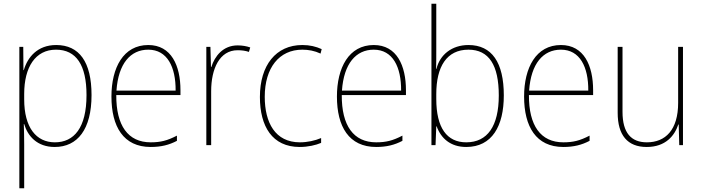

<svg xmlns="http://www.w3.org/2000/svg" viewBox="-20 -780 3776 1032"><path d="M282 -538C181 -538 128 -472 108 -403H106L105 -528H84V232H110V-4C110 -42 109 -80 108 -113H110C129 -49 179 10 274 10C397 10 472 -85 472 -269C472 -447 406 -538 282 -538ZM281 -513C390 -513 445 -430 445 -269C445 -93 378 -15 275 -15C175 -15 110 -94 110 -246V-275C110 -419 170 -513 281 -513Z M777 -538C643 -538 579 -416 579 -261C579 -100 643 10 790 10C846 10 889 -1 931 -23V-51C879 -24 843 -15 790 -15C668 -15 604 -105 605 -269H950V-295C950 -427 901 -538 777 -538ZM777 -513C879 -513 925 -420 924 -293H606C616 -438 681 -513 777 -513Z M1257 -536C1179 -536 1134 -478 1116 -420H1114L1111 -528H1089V0H1115V-290C1115 -410 1160 -510 1257 -510C1281 -510 1300 -507 1318 -501L1325 -525C1305 -532 1282 -536 1257 -536Z M1591 10C1636 10 1678 0 1706 -12V-38C1673 -24 1632 -15 1592 -15C1459 -15 1403 -121 1403 -260C1403 -416 1481 -513 1605 -513C1638 -513 1671 -507 1703 -492L1709 -516C1678 -530 1645 -538 1605 -538C1463 -538 1377 -429 1377 -259C1377 -101 1443 10 1591 10Z M1989 -538C1855 -538 1791 -416 1791 -261C1791 -100 1855 10 2002 10C2058 10 2101 -1 2143 -23V-51C2091 -24 2055 -15 2002 -15C1880 -15 1816 -105 1817 -269H2162V-295C2162 -427 2113 -538 1989 -538ZM1989 -513C2091 -513 2137 -420 2136 -293H1818C1828 -438 1893 -513 1989 -513Z M2325 -509V-760H2299V0H2321L2325 -101H2327C2350 -37 2401 10 2486 10C2625 10 2688 -103 2688 -267C2688 -444 2624 -538 2498 -538C2408 -538 2344 -485 2326 -410H2324C2325 -438 2325 -481 2325 -509ZM2498 -513C2608 -513 2661 -430 2661 -267C2661 -102 2600 -15 2486 -15C2382 -15 2325 -93 2325 -248V-274C2325 -422 2381 -513 2498 -513Z M2995 -538C2861 -538 2797 -416 2797 -261C2797 -100 2861 10 3008 10C3064 10 3107 -1 3149 -23V-51C3097 -24 3061 -15 3008 -15C2886 -15 2822 -105 2823 -269H3168V-295C3168 -427 3119 -538 2995 -538ZM2995 -513C3097 -513 3143 -420 3142 -293H2824C2834 -438 2899 -513 2995 -513Z M3651 -528H3625V-227C3625 -82 3557 -15 3457 -15C3373 -15 3326 -65 3326 -179V-528H3300V-174C3300 -53 3353 10 3456 10C3558 10 3606 -51 3626 -111H3628L3631 0H3651Z"/></svg>

Font: Noto Sans Devanagari SemiCondensed Thin
Style: Regular
Weight: 100
Width: 4
Designer: Jelle Bosma - Monotype Design Team
Foundry: Monotype Imaging Inc.
Version: Version 2.004